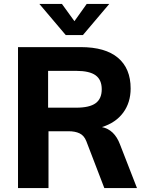

<svg xmlns="http://www.w3.org/2000/svg" viewBox="-20 -950 748 970"><path d="M672 0H507L416 -237Q405 -265 382.5 -276Q360 -287 326 -287H225V0H71V-712H388Q512 -712 576 -658Q640 -604 640 -503Q640 -432 602.5 -381Q565 -330 495 -308Q558 -295 586 -221ZM365 -406Q432 -406 463 -428.5Q494 -451 494 -499Q494 -547 463 -569.5Q432 -592 365 -592H223V-406ZM418 -930H532L399 -773H312L179 -930H293L356 -843Z"/></svg>

Font: Muli ExtraBold
Style: Regular
Weight: 800
Designer: Vernon Adams
Foundry: Vernon Adams
Version: Version 2.000